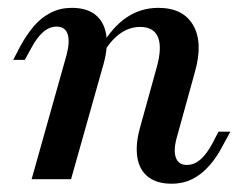

<svg xmlns="http://www.w3.org/2000/svg" viewBox="-20 -447 607 479"><path d="M408.1 11.3Q371 11.3 349.2 -6Q327.4 -23.4 322.6 -54.8Q317.7 -86.3 329 -127.4L371 -279Q384.7 -328.2 374.2 -354Q363.7 -379.8 329.8 -379.8Q303.2 -379.8 280.2 -363.7Q257.3 -347.6 237.9 -315.3L233.1 -332.3Q260.5 -379.8 296 -403.6Q331.5 -427.4 375 -427.4Q437.1 -427.4 462.1 -383.9Q487.1 -340.3 466.1 -266.9L421.8 -106.5Q412.1 -73.4 418.5 -54.4Q425 -35.5 446 -35.5Q464.5 -35.5 480.2 -49.2Q496 -62.9 510.5 -90.3L525 -118.5H554.8L536.3 -84.7Q521 -54.8 502 -33.5Q483.1 -12.1 460.1 -0.4Q437.1 11.3 408.1 11.3ZM58.9 0 146 -309.7Q154.8 -342.7 148.8 -361.7Q142.7 -380.6 121 -380.6Q103.2 -380.6 87.5 -366.9Q71.8 -353.2 57.3 -325.8L41.9 -297.6H12.9L30.6 -331.5Q46.8 -361.3 65.3 -382.7Q83.9 -404 107.3 -415.7Q130.6 -427.4 158.9 -427.4Q196.8 -427.4 218.1 -410.1Q239.5 -392.7 244.8 -361.3Q250 -329.8 238.7 -288.7L157.3 0Z"/></svg>

Font: Playfair 5pt SemiExpanded Light SemiBold
Style: Italic
Weight: 600
Italic angle: -15.6°
Version: Version 2.001;gftools[0.9.30]